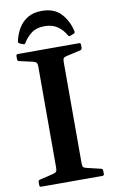

<svg xmlns="http://www.w3.org/2000/svg" viewBox="-103 -1011 629 1063"><g transform="rotate(-10 211.5 -479.0)"><path d="M211 -958Q281 -958 319 -916.5Q357 -875 370 -816Q372 -806 364 -803L344 -795Q335 -791 331 -799Q314 -830 285 -851Q256 -872 211 -872Q166 -872 138 -851Q110 -830 92 -800Q87 -791 79 -794L59 -802Q50 -807 52 -815Q61 -856 80.5 -888Q100 -920 132 -939Q164 -958 211 -958ZM139 0V-746H282V0ZM40 0Q30 0 30 -10V-29Q30 -38 40 -40L116 -58Q131 -62 135 -68Q139 -74 139 -88V-210H282V-89Q282 -73 286.5 -67.5Q291 -62 304 -59L384 -40Q393 -37 393 -28V-9Q393 0 383 0ZM30 -736Q30 -746 40 -746H383Q393 -746 393 -737V-719Q393 -710 384 -706L304 -688Q291 -685 286.5 -679.5Q282 -674 282 -658V-537H139V-659Q139 -672 135 -678.5Q131 -685 116 -689L40 -706Q30 -708 30 -718Z"/></g></svg>

Font: Hahmlet SemiBold
Style: Regular
Weight: 600
Version: Version 1.002